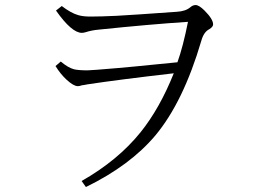

<svg xmlns="http://www.w3.org/2000/svg" viewBox="-20 -731 1040 765"><path d="M672.4 -439Q452.1 -413.6 329.1 -395Q324.7 -394.5 316.4 -392.6Q309.1 -391.6 306.2 -391.1Q296.9 -387.7 290 -387.7Q273.4 -387.7 245.6 -413.1Q220.7 -436 201.2 -467.8L222.2 -485.8Q251 -461.4 274.4 -455.1Q292 -450.7 329.1 -450.7Q342.3 -450.7 451.2 -460Q467.3 -460.9 687 -482.9Q709 -543.9 729 -644Q579.1 -634.3 372.1 -612.8Q345.7 -610.4 322.3 -603Q313 -600.1 306.2 -600.1Q265.6 -600.1 203.1 -689L226.1 -707Q262.2 -679.2 291 -670.9Q310.1 -665 340.3 -665Q380.4 -665 444.3 -668Q508.3 -671.4 685.1 -684.1Q719.2 -686 738.3 -702.1Q748.5 -710.9 759.3 -710.9Q772.9 -710.9 794.9 -689Q829.1 -654.8 829.1 -633.8Q829.1 -624 814 -614.7Q792 -604 782.2 -568.8Q710.4 -324.7 599.1 -191.4Q498.5 -71.8 322.3 14.2L305.2 -9.8Q450.2 -92.3 540.5 -204.6Q616.7 -299.8 672.4 -439Z"/></svg>

Font: I.Ming
Style: Regular
Weight: 400
Designer: Ichiten Fonts Project
Version: Version 6.11; Dec 27, 2019